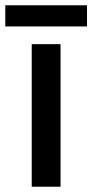

<svg xmlns="http://www.w3.org/2000/svg" viewBox="-39 -706 349 726"><path d="M190 0H81V-539H190ZM290 -686V-606H-19V-686Z"/></svg>

Font: Noto Sans Syriac Eastern Medium
Style: Regular
Weight: 500
Designer: Patrick Giasson and the Monotype Design Team
Foundry: Monotype Imaging Inc.
Version: Version 3.001